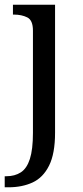

<svg xmlns="http://www.w3.org/2000/svg" viewBox="-32 -556 352 816"><path d="M-12 240V193H-5Q31 193 56.5 176.5Q82 160 95 119.5Q108 79 108 9V-426Q108 -470 84 -482Q60 -494 27 -494H23V-536H202V8Q202 97 176.5 148Q151 199 106.5 219.5Q62 240 4 240Z"/></svg>

Font: Noto Serif Ahom
Style: Regular
Weight: 400
Designer: Monotype Design Team
Foundry: Monotype Imaging Inc.
Version: Version 2.007; ttfautohint (v1.8.4.7-5d5b)